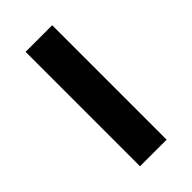

<svg xmlns="http://www.w3.org/2000/svg" viewBox="-178 -592 643 643"><g transform="rotate(-45 143.5 -271.0)"><path d="M207 0V-542H81V0Z"/></g></svg>

Font: Noto Sans Gunjala Gondi Semibold
Style: Regular
Weight: 400
Designer: Ek Type
Foundry: Ek Type
Version: Version 1.004